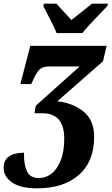

<svg xmlns="http://www.w3.org/2000/svg" viewBox="-51 -786 608 1046"><path d="M-31 129Q-31 86 -2 66Q27 46 80 46Q78 107 95 145.5Q112 184 161 184Q198 184 229 160.5Q260 137 279.5 88.5Q299 40 299 -30Q299 -169 180 -169H137L144 -210L383 -424H218Q185 -424 168.5 -411Q152 -398 135 -362L119 -328H60L114 -536H530L510 -452L261 -234Q343 -226 402.5 -179.5Q462 -133 462 -41Q462 94 378.5 167Q295 240 151 240Q60 240 14.5 208Q-31 176 -31 129ZM185 -753 188 -766H257Q267 -753 306 -712L338 -677Q367 -699 450 -766H537L534 -753Q525 -743 502 -720Q424 -640 398 -606H257Q244 -641 185 -753Z"/></svg>

Font: Noto Serif NarrowExtraBold
Style: Italic
Weight: 800
Width: 4
Italic angle: -12°
Designer: Monotype Design Team
Foundry: Monotype Imaging Inc.
Version: Version 1.001